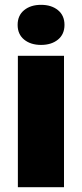

<svg xmlns="http://www.w3.org/2000/svg" viewBox="-20 -775 339 795"><path d="M54 -544H245V0H54ZM53 -672Q53 -711 80 -733Q107 -755 150 -755Q193 -755 220 -733Q247 -711 247 -672Q247 -633 220 -611Q193 -589 150 -589Q107 -589 80 -611Q53 -633 53 -672Z"/></svg>

Font: Mona Sans Black
Style: Regular
Weight: 900
Designer: Deni Anggara
Foundry: GitHub
Version: Version 2.000